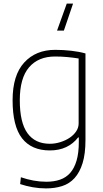

<svg xmlns="http://www.w3.org/2000/svg" viewBox="-20 -827 574 1067"><path d="M386 -807 335 -657H297L351 -807ZM236 220Q198 220 161.5 213.5Q125 207 92 196L96 158Q131 170 166.5 176.5Q202 183 238 183Q280 183 313.5 171.5Q347 160 370 134Q393 108 405.5 65.5Q418 23 418 -39V-63H414Q387 -28 347.5 -9.5Q308 9 257 9Q155 9 102.5 -58.5Q50 -126 50 -270Q50 -409 114.5 -479.5Q179 -550 287 -550Q331 -550 375.5 -545Q420 -540 455 -530V-50Q455 28 439 79.5Q423 131 394.5 162.5Q366 194 325.5 207Q285 220 236 220ZM257 -28Q286 -28 315 -37Q344 -46 366.5 -61Q389 -76 403 -96.5Q417 -117 417 -141V-502Q385 -507 353 -510Q321 -513 286 -513Q193 -513 141.5 -453Q90 -393 90 -270Q90 -146 132.5 -87Q175 -28 257 -28Z"/></svg>

Font: Encode Sans Narrow
Style: Thin
Weight: 250
Designer: Pablo Impallari, Andres Torresi
Foundry: Pablo Impallari, Andres Torresi
Version: Version 1.000; ttfautohint (v1.00) -l 8 -r 50 -G 200 -x 14 -